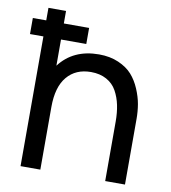

<svg xmlns="http://www.w3.org/2000/svg" viewBox="-81 -790 767 860"><g transform="rotate(10 302.5 -360.0)"><path d="M330 -554Q380 -554 419 -537Q458 -520 481 -494Q504 -468 519 -432.5Q534 -397 539.5 -365Q545 -333 545 -299V0H455V-271Q455 -311 448 -345Q441 -379 425 -408Q409 -437 379 -453.5Q349 -470 308 -470Q239 -470 199.5 -423Q160 -376 160 -285V0H70V-590H9V-663H70V-720H150V-663H265V-590H150V-471Q213 -554 330 -554Z"/></g></svg>

Font: Manrope Medium
Style: Medium
Weight: 500
Designer: Mikhail Sharanda
Foundry: Mikhail Sharanda
Version: Version 4.000;hotconv 1.0.109;makeotfexe 2.5.65596